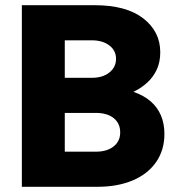

<svg xmlns="http://www.w3.org/2000/svg" viewBox="-20 -718 690 738"><path d="M493 -365Q533 -351 559 -328.5Q585 -306 598.5 -274.5Q612 -243 612 -203Q612 -141 580 -95Q548 -49 490 -24.5Q432 0 354 0H64V-698H344Q465 -698 530.5 -647.5Q596 -597 596 -517Q596 -480 583 -451.5Q570 -423 547 -401.5Q524 -380 493 -365ZM334 -563H229V-419H334Q375 -419 400.5 -439.5Q426 -460 426 -492Q426 -524 400 -543.5Q374 -563 334 -563ZM229 -135H349Q391 -135 416.5 -155Q442 -175 442 -209Q442 -244 417 -264Q392 -284 348 -284H229Z"/></svg>

Font: Azeret Mono Thin
Style: Bold
Weight: 700
Version: Version 1.002